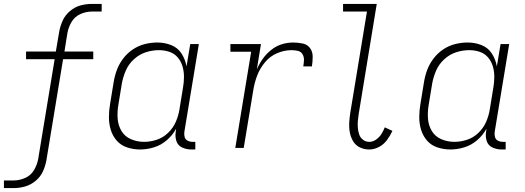

<svg xmlns="http://www.w3.org/2000/svg" viewBox="-66 -755 2678 980"><path d="M-46 205H5Q34 205 63 196.5Q92 188 116.5 167.5Q141 147 153.5 119Q166 91 171 62L256 -453H410V-492H263L278 -586Q283 -615 299 -642.5Q315 -670 344 -683Q373 -696 402 -696H453V-735H402Q373 -735 344 -727Q315 -719 290.5 -698Q266 -677 253.5 -649Q241 -621 236 -592L219 -492H67V-453H213L129 56Q124 85 108 112.5Q92 140 63 153Q34 166 5 166H-46Z M649 8Q684 8 720 -3Q756 -14 785.5 -39.5Q815 -65 833 -98L831 -82Q827 -57 834.5 -34.5Q842 -12 864 -2Q886 8 910 8H931V-31H917Q903 -31 891.5 -37Q880 -43 876.5 -55.5Q873 -68 875 -82L949 -530H905L886 -416Q880 -451 861 -481Q842 -511 808.5 -524.5Q775 -538 737 -538Q705 -538 673 -530Q641 -522 612.5 -503Q584 -484 563 -456.5Q542 -429 530.5 -398Q519 -367 514 -335L496 -225Q490 -191 490 -157Q490 -123 499.5 -92Q509 -61 530 -37Q551 -13 583 -2.5Q615 8 649 8ZM669 -31Q634 -31 602.5 -44.5Q571 -58 554 -86.5Q537 -115 534.5 -149.5Q532 -184 538 -219L556 -329Q562 -362 576 -394.5Q590 -427 617 -452Q644 -477 677.5 -488Q711 -499 745 -499Q773 -499 798.5 -490.5Q824 -482 841 -462Q858 -442 865.5 -416.5Q873 -391 873 -363Q873 -335 868 -307L850 -197Q845 -165 831.5 -133.5Q818 -102 792 -77Q766 -52 733.5 -41.5Q701 -31 669 -31Z M1135 0H1178L1227 -296Q1233 -333 1246.5 -369Q1260 -405 1286 -436.5Q1312 -468 1348.5 -483.5Q1385 -499 1422 -499Q1438 -499 1454 -495.5Q1470 -492 1478 -478.5Q1486 -465 1485.5 -449Q1485 -433 1482 -416H1526Q1530 -441 1530 -466Q1530 -491 1516.5 -509.5Q1503 -528 1479 -533Q1455 -538 1430 -538Q1401 -538 1372 -529Q1343 -520 1318 -500Q1293 -480 1275 -454.5Q1257 -429 1245 -401L1266 -530H1110V-491H1216Z M1819 8Q1844 8 1868.5 -5Q1893 -18 1909.5 -40.5Q1926 -63 1937 -87L1898 -105Q1891 -87 1880.5 -70.5Q1870 -54 1853.5 -42.5Q1837 -31 1819 -31Q1801 -31 1787 -41.5Q1773 -52 1767.5 -68.5Q1762 -85 1760.5 -102.5Q1759 -120 1760.5 -138Q1762 -156 1765 -174L1857 -735H1685V-696H1807L1722 -180Q1718 -155 1716.5 -129.5Q1715 -104 1719.5 -79.5Q1724 -55 1736.5 -34Q1749 -13 1771 -2.5Q1793 8 1819 8Z M2233 8Q2268 8 2304 -3Q2340 -14 2369.5 -39.5Q2399 -65 2417 -98L2415 -82Q2411 -57 2418.5 -34.5Q2426 -12 2448 -2Q2470 8 2494 8H2515V-31H2501Q2487 -31 2475.5 -37Q2464 -43 2460.5 -55.5Q2457 -68 2459 -82L2533 -530H2489L2470 -416Q2464 -451 2445 -481Q2426 -511 2392.5 -524.5Q2359 -538 2321 -538Q2289 -538 2257 -530Q2225 -522 2196.5 -503Q2168 -484 2147 -456.5Q2126 -429 2114.5 -398Q2103 -367 2098 -335L2080 -225Q2074 -191 2074 -157Q2074 -123 2083.5 -92Q2093 -61 2114 -37Q2135 -13 2167 -2.5Q2199 8 2233 8ZM2253 -31Q2218 -31 2186.5 -44.5Q2155 -58 2138 -86.5Q2121 -115 2118.5 -149.5Q2116 -184 2122 -219L2140 -329Q2146 -362 2160 -394.5Q2174 -427 2201 -452Q2228 -477 2261.5 -488Q2295 -499 2329 -499Q2357 -499 2382.5 -490.5Q2408 -482 2425 -462Q2442 -442 2449.5 -416.5Q2457 -391 2457 -363Q2457 -335 2452 -307L2434 -197Q2429 -165 2415.5 -133.5Q2402 -102 2376 -77Q2350 -52 2317.5 -41.5Q2285 -31 2253 -31Z"/></svg>

Font: Iosevka Sparkle Extralight
Style: Italic
Weight: 200
Italic angle: -9°
Designer: Belleve Invis
Foundry: Belleve Invis
Version: Version 4.5.0; ttfautohint (v1.8.3)